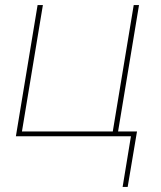

<svg xmlns="http://www.w3.org/2000/svg" viewBox="-20 -540 640 761"><path d="M466 201 499 0H43L129 -520H150L67 -19H427L510 -520H531L448 -19H523L486 201Z"/></svg>

Font: Iosevka SS04 Th Ex Obl
Style: Regular
Weight: 100
Width: 7
Italic angle: -9°
Monospace: yes
Designer: Belleve Invis
Foundry: Belleve Invis
Version: Version 19.0.0; ttfautohint (v1.8.4)